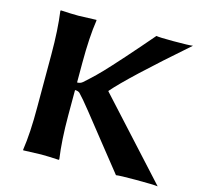

<svg xmlns="http://www.w3.org/2000/svg" viewBox="-97 -754 905 862"><g transform="rotate(15 356.0 -322.5)"><path d="M92.8 -444.8Q92.8 -560.1 81.1 -645L83 -647.9Q130.9 -645 165 -645Q165 -645 248 -647.9L249 -645Q236.8 -565.9 236.8 -444.8V-354Q236.8 -354 237.8 -354Q252 -354 262.2 -362.8Q287.1 -384.8 312.5 -409.4Q337.9 -434.1 369.9 -469.5Q401.9 -504.9 418 -522.9Q434.1 -541 476.1 -589.1Q518.1 -637.2 526.9 -647.9Q540 -645 606 -645Q681.2 -645 696.8 -647.9Q449.7 -432.1 382.8 -354V-352.1L707 2.9Q688 0 605 0Q529.8 0 513.2 2.9Q481 -37.1 420.4 -113.5Q359.9 -189.9 318.4 -241.9Q276.9 -293.9 258.8 -312Q251 -318.8 236.8 -318.8V-200.2Q236.8 -86.4 249 0L247.1 2.9Q199.2 0 165 0L82 2.9L81.1 0Q93.3 -81.1 92.8 -200.2Z"/></g></svg>

Font: Linux Biolinum
Style: Bold
Weight: 700
Designer: Philipp H. Poll
Foundry: Philipp H. Poll
Version: Version 1.3.2 ; ttfautohint (v0.9)